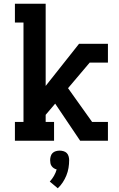

<svg xmlns="http://www.w3.org/2000/svg" viewBox="-20 -755 640 1030"><path d="M60 0V-101H106V-634H60V-735H225V-294L404 -520H559V-419H461L345 -282L474 -101H559V0H410L276 -199L225 -139V-101H270V0ZM290 255 247 219Q260 205 269.5 188.5Q279 172 284 154Q276 152 269 147.5Q262 143 257 136Q252 129 250.5 120.5Q249 112 249 104Q249 94 252 83.5Q255 73 262 66Q269 59 279.5 56Q290 53 300 53Q310 53 320.5 56Q331 59 338 66Q345 73 348 83.5Q351 94 351 104Q351 125 347.5 146Q344 167 336 186.5Q328 206 316.5 223.5Q305 241 290 255Z"/></svg>

Font: Iosevka Etoile
Style: Bold
Weight: 700
Designer: Belleve Invis
Foundry: Belleve Invis
Version: Version 28.1.0; ttfautohint (v1.8.4)